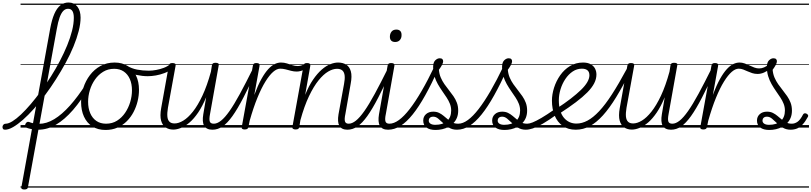

<svg xmlns="http://www.w3.org/2000/svg" viewBox="-164 -1018 6475 1532"><path d="M30 494Q17 494 10.5 489.5Q4 485 7 474L237 -793Q250 -862 269.5 -907Q289 -952 317 -975Q345 -998 383 -998Q428 -998 453.5 -965Q479 -932 479 -877Q479 -829 464 -770.5Q449 -712 422.5 -647.5Q396 -583 360 -517Q324 -451 282.5 -385.5Q241 -320 196.5 -260.5Q152 -201 107 -150.5Q62 -100 19.5 -62.5Q-23 -25 -59.5 -4Q-96 17 -124 17Q-136 17 -140.5 9.5Q-145 2 -144 -7Q-143 -16 -136.5 -23.5Q-130 -31 -118 -31Q-96 -31 -64.5 -50.5Q-33 -70 4 -105Q41 -140 81.5 -187.5Q122 -235 163 -291Q204 -347 242.5 -408Q281 -469 314 -532Q347 -595 372 -656Q397 -717 411 -773Q425 -829 425 -876Q425 -911 414 -929.5Q403 -948 379 -948Q358 -948 341.5 -931.5Q325 -915 312 -879.5Q299 -844 289 -786L59 475Q58 485 51 489.5Q44 494 30 494ZM142 17Q114 17 89.5 12.5Q65 8 47 1Q38 -3 36.5 -11.5Q35 -20 39 -29Q43 -38 50.5 -43Q58 -48 67 -45Q83 -38 104 -34Q125 -30 147 -30Q159 -30 164.5 -23Q170 -16 169 -6.5Q168 3 161 10Q154 17 142 17ZM0 469H406V479H0ZM0 -20H406V0H0ZM0 -505H406V-500H0ZM0 -989H406V-979H0Z M142 17Q133 17 129 10Q125 3 125.5 -6.5Q126 -16 131.5 -23Q137 -30 147 -30Q207 -30 268.5 -67Q330 -104 394 -175.5Q458 -247 523 -349Q528 -357 536.5 -355Q545 -353 550.5 -346Q556 -339 551 -330Q486 -218 418.5 -140.5Q351 -63 282.5 -23Q214 17 142 17ZM406 469V479ZM406 -20V0ZM406 -505V-500ZM406 -989V-979Z M678 19Q617 19 573 -9Q529 -37 506 -87.5Q483 -138 483 -204Q483 -261 501 -317Q519 -373 553.5 -418.5Q588 -464 637.5 -491.5Q687 -519 751 -519Q811 -519 854.5 -491.5Q898 -464 921.5 -415Q945 -366 945 -301Q945 -256 934 -210.5Q923 -165 901.5 -124Q880 -83 848 -51Q816 -19 773.5 0Q731 19 678 19ZM682 -31Q732 -31 770 -55Q808 -79 834.5 -118Q861 -157 875 -204Q889 -251 889 -297Q889 -349 872 -387.5Q855 -426 823.5 -447.5Q792 -469 747 -469Q698 -469 659.5 -445.5Q621 -422 594 -383.5Q567 -345 553 -298.5Q539 -252 539 -206Q539 -154 556 -114.5Q573 -75 605 -53Q637 -31 682 -31ZM406 469H1007V479H406ZM406 -20H1007V0H406ZM406 -505H1007V-500H406ZM406 -989H1007V-979H406Z M1015 -410Q972 -410 926 -420Q880 -430 830 -460Q823 -464 822 -471Q821 -478 824.5 -485Q828 -492 834.5 -495Q841 -498 849 -494Q886 -471 930.5 -462.5Q975 -454 1023 -454Q1051 -454 1083 -460Q1115 -466 1144 -477Q1173 -488 1192 -505Q1199 -512 1206 -510Q1213 -508 1217 -501Q1221 -494 1220 -485.5Q1219 -477 1211 -471Q1183 -448 1148.5 -435Q1114 -422 1079.5 -416Q1045 -410 1015 -410ZM1008 469V479ZM1008 -20V0ZM1008 -505V-500ZM1008 -989V-979Z M1219 16Q1184 16 1158 -1Q1132 -18 1121.5 -55.5Q1111 -93 1122 -155L1183 -495Q1186 -506 1192 -510.5Q1198 -515 1212 -515Q1227 -515 1233.5 -509.5Q1240 -504 1237 -493L1176 -158Q1169 -116 1171.5 -88.5Q1174 -61 1188 -47Q1202 -33 1229 -33Q1261 -33 1298.5 -55.5Q1336 -78 1375 -127Q1414 -176 1451 -254.5Q1488 -333 1519 -446L1527 -497Q1529 -508 1535.5 -512.5Q1542 -517 1556 -517Q1571 -517 1577.5 -512Q1584 -507 1581 -496L1512 -109Q1504 -68 1509.5 -49.5Q1515 -31 1542 -31Q1552 -31 1556 -23.5Q1560 -16 1559 -7Q1558 2 1551 9.5Q1544 17 1531 17Q1507 17 1490.5 9Q1474 1 1465 -14.5Q1456 -30 1454.5 -53Q1453 -76 1458 -106L1481 -242Q1451 -170 1417.5 -120.5Q1384 -71 1349 -41Q1314 -11 1280.5 2.5Q1247 16 1219 16ZM1007 469H1678V479H1007ZM1007 -20H1678V0H1007ZM1007 -505H1678V-500H1007ZM1007 -989H1678V-979H1007Z M1531 17Q1520 17 1515 9.5Q1510 2 1511 -7Q1512 -16 1519.5 -23.5Q1527 -31 1542 -31Q1569 -31 1599.5 -55Q1630 -79 1667 -131.5Q1704 -184 1750.5 -269.5Q1797 -355 1857 -476Q1861 -487 1870 -487Q1879 -487 1885.5 -480.5Q1892 -474 1887 -463Q1826 -332 1778.5 -240Q1731 -148 1690.5 -91.5Q1650 -35 1612 -9Q1574 17 1531 17ZM1677 469V479ZM1677 -20V0ZM1677 -505V-500ZM1677 -989V-979Z M1788 15Q1776 15 1769.5 10.5Q1763 6 1765 -5L1854 -495Q1856 -506 1862.5 -510.5Q1869 -515 1881 -515Q1897 -515 1903 -509.5Q1909 -504 1907 -493L1865 -260Q1894 -338 1922 -388Q1950 -438 1977 -467Q2004 -496 2029 -507.5Q2054 -519 2078 -519Q2089 -519 2094 -511.5Q2099 -504 2097.5 -494Q2096 -484 2089.5 -477Q2083 -470 2071 -470Q2045 -470 2015.5 -444.5Q1986 -419 1954 -367.5Q1922 -316 1890 -238Q1858 -160 1828 -54L1818 -4Q1816 6 1809 10.5Q1802 15 1788 15ZM1678 469H2082V479H1678ZM1678 -20H2082V0H1678ZM1678 -505H2082V-500H1678ZM1678 -989H2082V-979H1678Z M2204 -447Q2181 -447 2158.5 -453Q2136 -459 2115 -464.5Q2094 -470 2071 -470Q2061 -470 2056.5 -477Q2052 -484 2052.5 -494Q2053 -504 2059.5 -511.5Q2066 -519 2078 -519Q2103 -519 2125 -512Q2147 -505 2168.5 -498Q2190 -491 2212 -491Q2224 -491 2237 -494.5Q2250 -498 2264 -504Q2272 -508 2278.5 -502Q2285 -496 2286 -487Q2287 -478 2278 -472Q2258 -458 2239 -452.5Q2220 -447 2204 -447ZM2082 469V479ZM2082 -20V0ZM2082 -505V-500ZM2082 -989V-979Z M2608 17Q2585 17 2568.5 9Q2552 1 2543.5 -14.5Q2535 -30 2533.5 -53Q2532 -76 2537 -106L2581 -347Q2589 -388 2586 -415Q2583 -442 2568 -455.5Q2553 -469 2525 -469Q2492 -469 2454.5 -447Q2417 -425 2378 -377Q2339 -329 2301.5 -250.5Q2264 -172 2233 -59L2224 -4Q2222 6 2215.5 10.5Q2209 15 2194 15Q2182 15 2174.5 10Q2167 5 2169 -5L2258 -495Q2260 -506 2266 -510.5Q2272 -515 2286 -515Q2301 -515 2307.5 -509.5Q2314 -504 2312 -493L2271 -261Q2300 -333 2334 -382.5Q2368 -432 2403 -462.5Q2438 -493 2471.5 -506Q2505 -519 2534 -519Q2571 -519 2598 -502.5Q2625 -486 2635.5 -448.5Q2646 -411 2634 -349L2592 -109Q2583 -68 2588.5 -49.5Q2594 -31 2618 -31Q2628 -31 2632.5 -23.5Q2637 -16 2636 -7Q2635 2 2628 9.5Q2621 17 2608 17ZM2082 469H2753V479H2082ZM2082 -20H2753V0H2082ZM2082 -505H2753V-500H2082ZM2082 -989H2753V-979H2082Z M2607 17Q2596 17 2591 9.5Q2586 2 2587 -7Q2588 -16 2595.5 -23.5Q2603 -31 2618 -31Q2645 -31 2675.5 -55Q2706 -79 2743 -131.5Q2780 -184 2826.5 -269.5Q2873 -355 2933 -476Q2937 -487 2946 -487Q2955 -487 2961.5 -480.5Q2968 -474 2963 -463Q2902 -332 2854.5 -240Q2807 -148 2766.5 -91.5Q2726 -35 2688 -9Q2650 17 2607 17ZM2753 469V479ZM2753 -20V0ZM2753 -505V-500ZM2753 -989V-979Z M2932 17Q2908 17 2892 9Q2876 1 2867 -14.5Q2858 -30 2856.5 -53Q2855 -76 2860 -106L2929 -495Q2931 -506 2937.5 -510.5Q2944 -515 2957 -515Q2972 -515 2978.5 -509.5Q2985 -504 2983 -493L2915 -110Q2906 -69 2911.5 -50Q2917 -31 2943 -31Q2953 -31 2957.5 -23.5Q2962 -16 2960.5 -7Q2959 2 2952 9.5Q2945 17 2932 17ZM2989 -683Q2969 -683 2958 -693.5Q2947 -704 2947 -725Q2947 -749 2960 -765.5Q2973 -782 2999 -782Q3018 -782 3029 -771.5Q3040 -761 3040 -740Q3041 -716 3027.5 -699.5Q3014 -683 2989 -683ZM2753 469H3078V479H2753ZM2753 -20H3078V0H2753ZM2753 -505H3078V-500H2753ZM2753 -989H3078V-979H2753Z M2933 17Q2921 17 2916.5 9.5Q2912 2 2913.5 -7Q2915 -16 2923 -23.5Q2931 -31 2943 -31Q2979 -31 3019.5 -60.5Q3060 -90 3105 -148Q3150 -206 3200 -292Q3250 -378 3305 -493Q3311 -504 3320.5 -503Q3330 -502 3336 -493Q3342 -484 3335 -470Q3280 -349 3229 -257.5Q3178 -166 3129 -105Q3080 -44 3031.5 -13.5Q2983 17 2933 17ZM3078 469V479ZM3078 -20V0ZM3078 -505V-500ZM3078 -989V-979Z M3311 19Q3265 19 3239 -0.5Q3213 -20 3213 -56Q3213 -87 3235 -107Q3257 -127 3293 -127Q3320 -127 3340 -117Q3360 -107 3376.5 -93Q3393 -79 3410 -65Q3427 -51 3446 -41Q3465 -31 3491 -31Q3502 -31 3507 -23.5Q3512 -16 3511 -7Q3510 2 3502.5 9.5Q3495 17 3481 17Q3446 17 3420 1Q3394 -15 3373 -35Q3352 -55 3333 -71Q3314 -87 3293 -87Q3275 -87 3266 -78Q3257 -69 3257 -56Q3257 -40 3271 -31Q3285 -22 3309 -22Q3339 -22 3362.5 -29.5Q3386 -37 3402.5 -51.5Q3419 -66 3427.5 -87.5Q3436 -109 3436 -136Q3436 -164 3426 -189.5Q3416 -215 3399.5 -240Q3383 -265 3364.5 -291.5Q3346 -318 3329.5 -347Q3313 -376 3302.5 -409.5Q3292 -443 3292 -483Q3292 -520 3309 -536.5Q3326 -553 3344 -553Q3359 -553 3365.5 -546.5Q3372 -540 3372 -529Q3372 -517 3363 -500Q3354 -483 3338 -461Q3341 -427 3353 -399Q3365 -371 3382.5 -346Q3400 -321 3418.5 -298Q3437 -275 3454 -250.5Q3471 -226 3481.5 -198Q3492 -170 3492 -135Q3492 -104 3482 -79Q3472 -54 3454 -36Q3436 -18 3413.5 -5.5Q3391 7 3364.5 13Q3338 19 3311 19ZM3078 469H3628V479H3078ZM3078 -20H3628V0H3078ZM3078 -505H3628V-500H3078ZM3078 -989H3628V-979H3078Z M3483 17Q3471 17 3466.5 9.5Q3462 2 3463.5 -7Q3465 -16 3473 -23.5Q3481 -31 3493 -31Q3529 -31 3569.5 -60.5Q3610 -90 3655 -148Q3700 -206 3750 -292Q3800 -378 3855 -493Q3861 -504 3870.5 -503Q3880 -502 3886 -493Q3892 -484 3885 -470Q3830 -349 3779 -257.5Q3728 -166 3679 -105Q3630 -44 3581.5 -13.5Q3533 17 3483 17ZM3628 469V479ZM3628 -20V0ZM3628 -505V-500ZM3628 -989V-979Z M3861 19Q3815 19 3789 -0.5Q3763 -20 3763 -56Q3763 -87 3785 -107Q3807 -127 3843 -127Q3870 -127 3890 -117Q3910 -107 3926.5 -93Q3943 -79 3960 -65Q3977 -51 3996 -41Q4015 -31 4041 -31Q4052 -31 4057 -23.5Q4062 -16 4061 -7Q4060 2 4052.5 9.5Q4045 17 4031 17Q3996 17 3970 1Q3944 -15 3923 -35Q3902 -55 3883 -71Q3864 -87 3843 -87Q3825 -87 3816 -78Q3807 -69 3807 -56Q3807 -40 3821 -31Q3835 -22 3859 -22Q3889 -22 3912.5 -29.5Q3936 -37 3952.5 -51.5Q3969 -66 3977.5 -87.5Q3986 -109 3986 -136Q3986 -164 3976 -189.5Q3966 -215 3949.5 -240Q3933 -265 3914.5 -291.5Q3896 -318 3879.5 -347Q3863 -376 3852.5 -409.5Q3842 -443 3842 -483Q3842 -520 3859 -536.5Q3876 -553 3894 -553Q3909 -553 3915.5 -546.5Q3922 -540 3922 -529Q3922 -517 3913 -500Q3904 -483 3888 -461Q3891 -427 3903 -399Q3915 -371 3932.5 -346Q3950 -321 3968.5 -298Q3987 -275 4004 -250.5Q4021 -226 4031.5 -198Q4042 -170 4042 -135Q4042 -104 4032 -79Q4022 -54 4004 -36Q3986 -18 3963.5 -5.5Q3941 7 3914.5 13Q3888 19 3861 19ZM3628 469H4178V479H3628ZM3628 -20H4178V0H3628ZM3628 -505H4178V-500H3628ZM3628 -989H4178V-979H3628Z M4032 17Q4021 17 4016 9.5Q4011 2 4012 -7Q4013 -16 4020.5 -23.5Q4028 -31 4043 -31Q4060 -31 4086.5 -41.5Q4113 -52 4156 -77Q4199 -102 4263 -147Q4272 -152 4279 -149Q4286 -146 4290 -138.5Q4294 -131 4292.5 -122Q4291 -113 4282 -107Q4214 -58 4167 -31Q4120 -4 4088 6.5Q4056 17 4032 17ZM4178 469V479ZM4178 -20V0ZM4178 -505V-500ZM4178 -989V-979Z M4278 -152Q4341 -193 4389.5 -230.5Q4438 -268 4471.5 -300.5Q4505 -333 4522 -362.5Q4539 -392 4539 -417Q4539 -444 4523.5 -457Q4508 -470 4479 -470Q4439 -470 4405.5 -447.5Q4372 -425 4347 -387.5Q4322 -350 4308.5 -305.5Q4295 -261 4295 -218Q4295 -172 4305.5 -137Q4316 -102 4335 -79Q4354 -56 4379.5 -44Q4405 -32 4435 -32Q4445 -32 4449 -24.5Q4453 -17 4452 -7.5Q4451 2 4445.5 9.5Q4440 17 4430 17Q4368 17 4325.5 -13.5Q4283 -44 4261.5 -96.5Q4240 -149 4240 -215Q4240 -265 4257 -318.5Q4274 -372 4306 -417.5Q4338 -463 4384 -491Q4430 -519 4488 -519Q4526 -519 4549.5 -505.5Q4573 -492 4584 -470.5Q4595 -449 4595 -423Q4595 -388 4577 -353Q4559 -318 4522.5 -281Q4486 -244 4431 -202.5Q4376 -161 4302 -113ZM4178 469H4666V479H4178ZM4178 -20H4666V0H4178ZM4178 -505H4666V-500H4178ZM4178 -989H4666V-979H4178Z M4430 17Q4421 17 4416.5 9.5Q4412 2 4413 -7.5Q4414 -17 4419.5 -24.5Q4425 -32 4435 -32Q4480 -32 4524.5 -56Q4569 -80 4617 -131Q4665 -182 4719 -265.5Q4773 -349 4837 -468Q4841 -477 4850 -475Q4859 -473 4865.5 -466.5Q4872 -460 4867 -451Q4807 -332 4753 -243.5Q4699 -155 4647 -97.5Q4595 -40 4542 -11.5Q4489 17 4430 17ZM4665 469V479ZM4665 -20V0ZM4665 -505V-500ZM4665 -989V-979Z M4878 16Q4843 16 4817 -1Q4791 -18 4780.5 -55.5Q4770 -93 4781 -155L4842 -495Q4845 -506 4851 -510.5Q4857 -515 4871 -515Q4886 -515 4892.5 -509.5Q4899 -504 4896 -493L4835 -158Q4828 -116 4830.5 -88.5Q4833 -61 4847 -47Q4861 -33 4888 -33Q4920 -33 4957.5 -55.5Q4995 -78 5034 -127Q5073 -176 5110 -254.5Q5147 -333 5178 -446L5186 -497Q5188 -508 5194.5 -512.5Q5201 -517 5215 -517Q5230 -517 5236.5 -512Q5243 -507 5240 -496L5171 -109Q5163 -68 5168.5 -49.5Q5174 -31 5201 -31Q5211 -31 5215 -23.5Q5219 -16 5218 -7Q5217 2 5210 9.5Q5203 17 5190 17Q5166 17 5149.5 9Q5133 1 5124 -14.5Q5115 -30 5113.5 -53Q5112 -76 5117 -106L5140 -242Q5110 -170 5076.5 -120.5Q5043 -71 5008 -41Q4973 -11 4939.5 2.5Q4906 16 4878 16ZM4666 469H5337V479H4666ZM4666 -20H5337V0H4666ZM4666 -505H5337V-500H4666ZM4666 -989H5337V-979H4666Z M5190 17Q5179 17 5174 9.5Q5169 2 5170 -7Q5171 -16 5178.5 -23.5Q5186 -31 5201 -31Q5228 -31 5258.5 -55Q5289 -79 5326 -131.5Q5363 -184 5409.5 -269.5Q5456 -355 5516 -476Q5520 -487 5529 -487Q5538 -487 5544.5 -480.5Q5551 -474 5546 -463Q5485 -332 5437.5 -240Q5390 -148 5349.5 -91.5Q5309 -35 5271 -9Q5233 17 5190 17ZM5336 469V479ZM5336 -20V0ZM5336 -505V-500ZM5336 -989V-979Z M5447 15Q5435 15 5428.5 10.5Q5422 6 5424 -5L5513 -495Q5515 -506 5521.5 -510.5Q5528 -515 5540 -515Q5556 -515 5562 -509.5Q5568 -504 5566 -493L5524 -260Q5553 -338 5581 -388Q5609 -438 5636 -467Q5663 -496 5688 -507.5Q5713 -519 5737 -519Q5748 -519 5753 -511.5Q5758 -504 5756.5 -494Q5755 -484 5748.5 -477Q5742 -470 5730 -470Q5704 -470 5674.5 -444.5Q5645 -419 5613 -367.5Q5581 -316 5549 -238Q5517 -160 5487 -54L5477 -4Q5475 6 5468 10.5Q5461 15 5447 15ZM5337 469H5741V479H5337ZM5337 -20H5741V0H5337ZM5337 -505H5741V-500H5337ZM5337 -989H5741V-979H5337Z M5881 -428Q5858 -428 5838 -434.5Q5818 -441 5800.5 -449Q5783 -457 5766 -463.5Q5749 -470 5730 -470Q5720 -470 5715 -477Q5710 -484 5711 -494Q5712 -504 5718 -511.5Q5724 -519 5737 -519Q5757 -519 5777 -512Q5797 -505 5816.5 -495.5Q5836 -486 5855 -479Q5874 -472 5893 -472Q5914 -472 5933 -480.5Q5952 -489 5967 -502Q5975 -508 5982.5 -502.5Q5990 -497 5992 -488Q5994 -479 5986 -472Q5959 -451 5933 -439.5Q5907 -428 5881 -428ZM5741 469V479ZM5741 -20V0ZM5741 -505V-500ZM5741 -989V-979Z M6144 17Q6136 17 6133 9.5Q6130 2 6131.5 -7Q6133 -16 6138.5 -23.5Q6144 -31 6154 -31Q6178 -31 6200 -46.5Q6222 -62 6244 -105Q6249 -113 6256.5 -114Q6264 -115 6271.5 -111Q6279 -107 6283 -100.5Q6287 -94 6283 -87Q6262 -48 6240.5 -25Q6219 -2 6195.5 7.5Q6172 17 6144 17ZM5974 19Q5928 19 5902 -0.5Q5876 -20 5876 -56Q5876 -87 5898 -107Q5920 -127 5956 -127Q5983 -127 6003 -117Q6023 -107 6039.5 -93Q6056 -79 6073 -65Q6090 -51 6109 -41Q6128 -31 6154 -31Q6165 -31 6170 -23.5Q6175 -16 6174 -7Q6173 2 6165.5 9.5Q6158 17 6144 17Q6109 17 6083 1Q6057 -15 6036 -35Q6015 -55 5996 -71Q5977 -87 5956 -87Q5938 -87 5929 -78Q5920 -69 5920 -56Q5920 -40 5934 -31Q5948 -22 5972 -22Q6002 -22 6025.5 -29.5Q6049 -37 6065.5 -51.5Q6082 -66 6090.5 -87.5Q6099 -109 6099 -136Q6099 -164 6089 -189.5Q6079 -215 6062.5 -240Q6046 -265 6027.5 -291.5Q6009 -318 5992.5 -347Q5976 -376 5965.5 -409.5Q5955 -443 5955 -483Q5955 -520 5972 -536.5Q5989 -553 6007 -553Q6022 -553 6028.5 -546.5Q6035 -540 6035 -529Q6035 -517 6026 -500Q6017 -483 6001 -461Q6004 -427 6016 -399Q6028 -371 6045.5 -346Q6063 -321 6081.5 -298Q6100 -275 6117 -250.5Q6134 -226 6144.5 -198Q6155 -170 6155 -135Q6155 -104 6145 -79Q6135 -54 6117 -36Q6099 -18 6076.5 -5.5Q6054 7 6027.5 13Q6001 19 5974 19ZM5741 469H6291V479H5741ZM5741 -20H6291V0H5741ZM5741 -505H6291V-500H5741ZM5741 -989H6291V-979H5741Z"/></svg>

Font: Playwrite DE VA Guides
Style: Regular
Weight: 400
Designer: Veronika Burian, José Scaglione
Foundry: TypeTogether
Version: Version 1.003